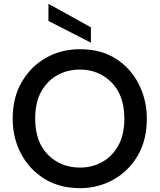

<svg xmlns="http://www.w3.org/2000/svg" viewBox="-20 -971 830 999"><path d="M46 0ZM46 0ZM396 8Q290 8 211.5 -40.5Q133 -89 89.5 -171Q46 -253 46 -354Q46 -464 93.5 -545Q141 -626 220 -670.5Q299 -715 396 -715Q507 -715 584.5 -664.5Q662 -614 703 -531.5Q744 -449 744 -354Q744 -242 696.5 -161Q649 -80 569.5 -36Q490 8 396 8ZM396 -99Q459 -99 511.5 -128Q564 -157 595.5 -213.5Q627 -270 627 -354Q627 -475 560.5 -542Q494 -609 396 -609Q331 -609 278.5 -580Q226 -551 194.5 -494.5Q163 -438 163 -354Q163 -232 230 -165.5Q297 -99 396 -99ZM453 -749 232 -862V-951L453 -829Z"/></svg>

Font: Ulagadi Sans Medium
Style: Regular
Weight: 500
Designer: Ninad Kale (Devanagari), Jonny Pinhorn (Latin)
Foundry: Indian Type Foundry
Version: Version 3.01;March 29, 2020;FontCreator 12.0.0.2522 64-bit; 